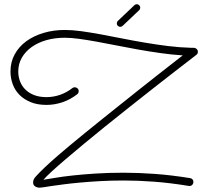

<svg xmlns="http://www.w3.org/2000/svg" viewBox="-20 -865 951 903"><path d="M909.7 -627.9Q910.6 -624 910.6 -621.6Q910.6 -611.8 903.3 -606.9Q856 -570.3 802.5 -529.1Q749 -487.8 693.6 -444.1Q638.2 -400.4 582.3 -356.2Q526.4 -312 474.1 -269.8Q421.9 -227.5 374.8 -188.5Q327.6 -149.4 289.6 -116.9Q251.5 -84.5 224.1 -59.3Q196.8 -34.2 184.1 -19.5Q206.5 -22.9 241 -28.8Q275.4 -34.7 322.8 -39.8Q370.1 -44.9 429.9 -48.8Q489.7 -52.7 562.5 -52.7Q630.9 -52.7 708.3 -47.1Q785.6 -41.5 874 -27.3Q880.9 -26.4 885.3 -21.5Q889.6 -16.6 889.6 -9.8Q889.6 -1.5 884.3 4.2Q878.9 9.8 871.1 9.8Q869.1 9.8 866.7 9.3Q779.8 -4.9 704.3 -10.5Q628.9 -16.1 562 -16.1Q503.4 -16.1 451.7 -13.2Q399.9 -10.3 356.4 -6.3Q313 -2.4 278.3 2.2Q243.7 6.8 219.2 10.3Q211.9 11.2 204.1 12.7Q196.3 14.2 189 15.1Q181.6 16.1 175.5 16.8Q169.4 17.6 166 17.6Q154.3 17.6 145 11.5Q135.7 5.4 135.7 -7.3Q135.7 -14.2 138.9 -21.5Q142.1 -28.8 150.4 -37.1Q165.5 -53.7 189.7 -76.9Q213.9 -100.1 253.9 -134.8Q276.9 -154.8 309.6 -181.9Q342.3 -209 381.1 -240.7Q419.9 -272.5 462.9 -306.9Q505.9 -341.3 549.8 -376.2Q593.8 -411.1 636.2 -445.1Q678.7 -479 716.8 -508.8Q754.9 -538.6 786.4 -563.2Q817.9 -587.9 839.4 -604.5Q787.1 -607.9 733.6 -615.5Q680.2 -623 628.4 -632.3Q576.7 -641.6 527.3 -651.4Q478 -661.1 433.8 -669.2Q389.6 -677.2 351.6 -682.4Q313.5 -687.5 284.2 -687.5Q238.3 -687.5 198.5 -676.3Q158.7 -665 129.2 -644Q99.6 -623 82.8 -593.8Q65.9 -564.5 65.9 -528.8Q65.9 -504.4 74.2 -482.4Q82.5 -460.4 99.4 -443.8Q116.2 -427.2 140.9 -417.7Q165.5 -408.2 198.7 -408.2Q231 -408.2 262.2 -418.9Q293.5 -429.7 320.3 -450.7Q325.7 -454.6 331.5 -454.6Q338.9 -454.6 344.5 -449.5Q350.1 -444.3 350.1 -436.5Q350.1 -427.2 343.3 -421.9Q311.5 -397 274.2 -384.3Q236.8 -371.6 198.7 -371.6Q156.2 -371.6 124.5 -384.5Q92.8 -397.5 71.5 -418.9Q50.3 -440.4 39.8 -469Q29.3 -497.6 29.3 -528.8Q29.3 -573.2 49.1 -609.4Q68.8 -645.5 103.5 -670.9Q138.2 -696.3 184.8 -710.2Q231.4 -724.1 285.2 -724.1Q319.8 -724.1 362.3 -718.3Q404.8 -712.4 452.9 -703.6Q501 -694.8 553.5 -684.3Q606 -673.8 660.6 -664.6Q715.3 -655.3 770.8 -648.4Q826.2 -641.6 880.9 -640.1H891.6Q897.5 -640.1 902.3 -636.7Q907.2 -633.3 909.7 -627.9ZM534.2 -766.6 612.3 -840.8Q617.2 -845.2 623.5 -845.2Q629.9 -845.2 634.8 -840.3Q639.6 -835.4 639.6 -828.6Q639.6 -821.8 634.8 -817.4L556.6 -743.2Q551.3 -738.8 545.4 -738.8Q538.6 -738.8 533.9 -743.7Q529.3 -748.5 529.3 -754.9Q529.3 -761.7 534.2 -766.6Z"/></svg>

Font: Sacramento
Style: Regular
Weight: 400
Designer: Astigmatic (AOETI)
Foundry: Astigmatic (AOETI)
Version: Version 1.000